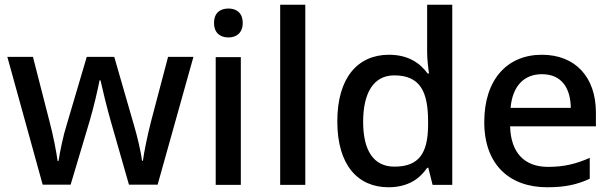

<svg xmlns="http://www.w3.org/2000/svg" viewBox="-20 -780 2583 810"><path d="M447 -270 524 -1H645L796 -540H689L617 -267C602 -209 587 -135 583 -102H579C575 -139 558 -209 546 -249L462 -540H346L260 -249C248 -213 232 -136 227 -101H223C218 -139 204 -211 189 -267L119 -540H11L160 -1H278L358 -269C374 -322 394 -408 400 -441H404C411 -408 432 -322 447 -270Z M944 -744C910 -744 883 -727 883 -683C883 -640 910 -622 944 -622C976 -622 1004 -640 1004 -683C1004 -727 976 -744 944 -744ZM996 -539H890V0H996Z M1268 0V-760H1162V0Z M1619 10C1701 10 1751 -26 1782 -72H1787L1805 0H1888V-760H1782V-558C1782 -531 1787 -488 1790 -470H1784C1752 -514 1702 -549 1621 -549C1490 -549 1403 -453 1403 -268C1403 -84 1489 10 1619 10ZM1644 -77C1556 -77 1512 -145 1512 -266C1512 -388 1556 -462 1643 -462C1753 -462 1786 -393 1786 -267V-251C1785 -134 1748 -77 1644 -77Z M2266 -549C2121 -549 2023 -446 2023 -265C2023 -84 2131 10 2288 10C2364 10 2414 -1 2468 -26V-114C2411 -89 2361 -76 2292 -76C2192 -76 2135 -136 2132 -247H2494V-305C2494 -455 2407 -549 2266 -549ZM2266 -467C2349 -467 2387 -409 2388 -325H2134C2142 -416 2190 -467 2266 -467Z"/></svg>

Font: Noto Sans Gujarati Medium
Style: Regular
Weight: 500
Designer: Jelle Bosma - Monotype Design Team, Universal Thirst
Foundry: Monotype Imaging Inc.
Version: Version 2.106